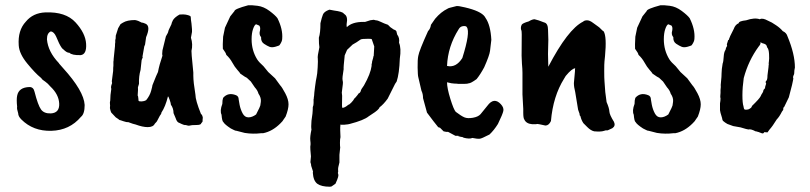

<svg xmlns="http://www.w3.org/2000/svg" viewBox="-20 -470 3072 728"><path d="M78 -388Q105 -421 152 -423Q229 -426 266.5 -385Q304 -344 306.5 -304Q309 -264 286 -261Q253 -260 243 -270Q234 -269 220 -283Q214 -286 204 -306L193 -331Q185 -349 173 -351Q158 -345 158 -321Q162 -274 203 -231Q203 -231 204.5 -228.5Q206 -226 219 -212Q298 -125 301 -72Q301 -38 287 -27Q244 24 175 26Q106 28 61 -17Q49 -29 49 -40Q43 -59 45 -65Q42 -93 45 -107Q51 -139 92 -140Q107 -140 111 -122Q124 -71 135.5 -55Q147 -39 173 -40Q206 -42 204.5 -77Q203 -112 171 -142Q161 -154 151.5 -160.5Q142 -167 139 -170Q138 -173 134 -176Q114 -192 83.5 -229Q53 -266 51 -298Q47 -355 78 -388Z M706 -277 707 -258Q707 -255 713 -195V-183Q713 -159 721 -111Q721 -90 742 -38Q747 -35 749 -24L748 -14Q750 -9 743 -3Q743 4 724 4Q705 4 700 6Q695 8 684 4Q680 6 660 -4Q651 -6 646 -22L638 -41Q638 -59 628 -73Q628 -78 623.5 -91Q619 -104 617 -105Q607 -65 592 -43Q592 -38 586 -31L576 -12Q576 -10 567 -1Q561 12 540 12Q521 12 494 2Q487 1 466 -7Q460 -6 447.5 -10.5Q435 -15 433 -15Q430 -18 419 -25L402 -43Q401 -44 398.5 -52.5Q396 -61 397 -64.5Q398 -68 397 -75Q396 -82 398 -89Q398 -109 402 -133Q401 -136 401 -140Q401 -144 405 -155Q404 -160 404 -162L409 -201Q409 -215 410 -221V-236Q411 -240 411 -247L416 -295Q416 -306 417 -309V-319Q419 -321 419 -335L428 -363L435 -375Q436 -379 446 -384Q462 -394 492 -394Q504 -392 518 -384Q521 -385 532 -380Q552 -371 534 -329Q530 -302 530 -301Q526 -293 526 -288Q520 -256 520 -254Q524 -258 517 -242L513 -205Q506 -181 507 -152L503 -139Q504 -134 502 -108Q504 -105 504 -101L505 -93Q504 -90 506 -87.5Q508 -85 517.5 -85.5Q527 -86 534 -90Q548 -107 553 -125.5Q558 -144 558 -147Q575 -190 579 -197Q584 -224 596 -259Q594 -264 596 -279L609 -332Q618 -347 618 -350.5Q618 -354 630 -378Q630 -382 636 -394Q643 -405 661 -415H664Q686 -417 702 -409Q704 -405 704 -395Q706 -385 708 -359V-349L704 -327Q712 -302 706 -277Z M825 -285Q824 -297 826 -331L833 -365L853 -408L869 -428Q869 -436 921 -450H922Q933 -451 956.5 -448Q980 -445 1002 -428.5Q1024 -412 1032 -401Q1053 -359 1050 -323Q1050 -313 1040 -299Q1039 -297 1025 -293Q1011 -289 1002 -292.5Q993 -296 981 -304Q969 -312 970 -329Q961 -339 966 -355Q968 -367 963 -373L951 -378Q945 -376 939.5 -360Q934 -344 934 -321Q934 -279 955 -245Q962 -234 979 -219L997 -197L1023 -173L1042 -147Q1049 -140 1061.5 -116.5Q1074 -93 1074 -74.5Q1074 -56 1063 -28L1054 -15Q1054 -13 1043 -2Q1013 28 978 35H971Q939 39 908 34L877 26Q872 26 866 22.5Q860 19 855 17Q832 2 827 -7Q822 -10 820 -35Q813 -50 823 -76Q823 -91 826 -99Q845 -121 875 -109Q885 -105 885 -93Q885 -90 888.5 -72.5Q892 -55 900 -40Q908 -25 922 -25Q936 -25 951 -36Q967 -67 967 -70L969 -84Q971 -99 960 -115Q957 -127 946 -139L931 -161L916 -175Q912 -176 891 -191Q890 -194 880 -205Q870 -216 861 -232.5Q852 -249 838 -262Q837 -269 825 -285Z M1399 -294 1390 -320V-321Q1388 -323 1377 -323Q1351 -323 1347 -320Q1332 -309 1317 -301Q1316 -300 1296 -281L1287 -260Q1282 -214 1283 -208Q1277 -173 1279 -166Q1281 -159 1280 -151.5Q1279 -144 1276 -119Q1278 -110 1277 -88Q1276 -66 1278 -61Q1287 -61 1301 -73Q1303 -72 1311.5 -80.5Q1320 -89 1324 -97Q1326 -98 1330 -103Q1337 -111 1340 -116Q1345 -117 1348 -125Q1348 -130 1360 -146Q1385 -190 1389 -220V-226Q1391 -232 1391 -237L1395 -251Q1395 -256 1397 -258ZM1295 -367Q1315 -387 1358 -387Q1365 -386 1374 -390Q1383 -394 1397 -395L1405 -393Q1412 -393 1424 -387Q1436 -381 1451 -376L1460 -367L1473 -358Q1484 -355 1484 -347L1486 -339Q1496 -326 1493 -308Q1502 -287 1496 -248Q1494 -191 1484 -161L1478 -152L1450 -96Q1434 -74 1419 -63Q1417 -54 1390 -37L1378 -29Q1360 -14 1306 0Q1298 2 1293.5 2Q1289 2 1285 3H1269Q1272 4 1270 12V25L1271 50Q1269 57 1269 71Q1269 85 1270 89L1267 117V146Q1261 167 1262 174.5Q1263 182 1261 186Q1263 190 1263 195Q1263 200 1258.5 211.5Q1254 223 1252.5 225.5Q1251 228 1250 228Q1248 229 1237 237L1231 238Q1199 238 1183.5 227Q1168 216 1166 184Q1168 182 1165.5 176Q1163 170 1160 159Q1160 153 1157 145L1159 123Q1156 91 1156.5 86.5Q1157 82 1157.5 78Q1158 74 1156.5 61.5Q1155 49 1161 21Q1159 13 1161 -12Q1166 -40 1166 -64Q1169 -70 1169 -80V-94Q1170 -95 1170 -101L1171 -107Q1171 -114 1174.5 -141Q1178 -168 1180.5 -178Q1183 -188 1184.5 -214.5Q1186 -241 1185 -248Q1183 -255 1191 -291Q1189 -301 1189 -327Q1195 -345 1195 -382Q1200 -404 1204.5 -415Q1209 -426 1228 -433H1231Q1236 -432 1247 -430Q1278 -426 1283 -419L1290 -413Q1296 -407 1296 -393Q1293 -376 1295 -367Z M1750 -367Q1748 -372 1736.5 -371Q1725 -370 1719 -359Q1678 -294 1675 -220Q1709 -212 1733 -250Q1764 -348 1750 -367ZM1672 30 1662 28 1648 14Q1642 14 1639 9Q1628 -4 1599 -43L1584 -98Q1584 -114 1578 -126Q1568 -171 1566 -177.5Q1564 -184 1563.5 -214Q1563 -244 1566 -258Q1569 -277 1603 -352Q1612 -361 1614 -376L1630 -399Q1652 -425 1677 -437Q1677 -439 1711 -447Q1718 -448 1743 -442Q1803 -428 1818 -407L1821 -402Q1840 -375 1843 -319Q1840 -294 1838 -277Q1836 -260 1816 -215Q1801 -187 1787 -170Q1765 -154 1757 -154Q1753 -152 1740 -152H1717Q1714 -153 1704 -153Q1694 -153 1675 -158Q1675 -136 1687.5 -95.5Q1700 -55 1708 -46Q1729 -30 1741 -25Q1753 -20 1773 -23.5Q1793 -27 1802 -37L1828 -69Q1853 -103 1879 -75Q1891 -62 1888.5 -49.5Q1886 -37 1868 0Q1853 24 1836 40Q1805 56 1799 56Q1790 57 1771 53Q1761 58 1737 52Q1737 50 1731.5 49.5Q1726 49 1717 46L1719 45Q1717 45 1707 45L1679 30Z M2178 -37 2172 -54 2161 -121Q2156 -140 2156 -155L2160 -199Q2160 -210 2161 -211Q2149 -211 2125 -182Q2123 -179 2119 -172Q2077 -105 2069 -11Q2061 6 2048 6Q2021 0 2018 0L2011 1H1998Q1975 -1 1968 -17Q1964 -22 1964 -43V-57L1961 -112V-194Q1961 -208 1959 -229Q1957 -252 1958 -301.5Q1959 -351 1957 -354.5Q1955 -358 1955 -364Q1955 -370 1958 -376Q1961 -382 1985 -389Q1998 -397 2007 -397Q2021 -394 2043 -385Q2058 -382 2058 -356Q2060 -313 2058.5 -294Q2057 -275 2059 -217Q2133 -359 2191 -388Q2196 -393 2206 -393Q2216 -393 2229 -383Q2242 -373 2247 -370Q2252 -367 2258.5 -360Q2265 -353 2269 -351Q2281 -331 2274 -257Q2273 -246 2272 -237.5Q2271 -229 2271 -201Q2271 -173 2272 -162Q2275 -127 2275 -121L2280 -83Q2290 -60 2290.5 -47.5Q2291 -35 2308 -8Q2315 7 2302 16Q2282 26 2280.5 24.5Q2279 23 2269 26.5Q2259 30 2233 28Q2220 25 2207 12L2192 -3Q2184 -15 2181 -29Q2176 -34 2178 -37Z M2388 -285Q2387 -297 2389 -331L2396 -365L2416 -408L2432 -428Q2432 -436 2484 -450H2485Q2496 -451 2519.5 -448Q2543 -445 2565 -428.5Q2587 -412 2595 -401Q2616 -359 2613 -323Q2613 -313 2603 -299Q2602 -297 2588 -293Q2574 -289 2565 -292.5Q2556 -296 2544 -304Q2532 -312 2533 -329Q2524 -339 2529 -355Q2531 -367 2526 -373L2514 -378Q2508 -376 2502.5 -360Q2497 -344 2497 -321Q2497 -279 2518 -245Q2525 -234 2542 -219L2560 -197L2586 -173L2605 -147Q2612 -140 2624.5 -116.5Q2637 -93 2637 -74.5Q2637 -56 2626 -28L2617 -15Q2617 -13 2606 -2Q2576 28 2541 35H2534Q2502 39 2471 34L2440 26Q2435 26 2429 22.5Q2423 19 2418 17Q2395 2 2390 -7Q2385 -10 2383 -35Q2376 -50 2386 -76Q2386 -91 2389 -99Q2408 -121 2438 -109Q2448 -105 2448 -93Q2448 -90 2451.5 -72.5Q2455 -55 2463 -40Q2471 -25 2485 -25Q2499 -25 2514 -36Q2530 -67 2530 -70L2532 -84Q2534 -99 2523 -115Q2520 -127 2509 -139L2494 -161L2479 -175Q2475 -176 2454 -191Q2453 -194 2443 -205Q2433 -216 2424 -232.5Q2415 -249 2401 -262Q2400 -269 2388 -285Z M2800 -174Q2795 -139 2795 -109Q2795 -79 2799 -67Q2800 -58 2803 -55Q2808 -53 2817 -55Q2831 -61 2831 -68Q2860 -96 2864 -105Q2868 -114 2870 -116Q2874 -121 2875 -129Q2880 -134 2881 -136Q2880 -139 2885 -153Q2881 -160 2885.5 -163.5Q2890 -167 2890 -184L2894 -216Q2894 -222 2895 -225Q2894 -229 2895.5 -237.5Q2897 -246 2896 -265Q2895 -284 2889 -290L2887 -296Q2885 -303 2871 -306L2863 -310Q2866 -304 2857 -294Q2818 -241 2800 -174ZM2731 -281Q2732 -289 2737 -296L2736 -302Q2740 -316 2741 -318Q2742 -320 2744 -318Q2743 -322 2745 -324Q2748 -333 2754.5 -345Q2761 -357 2762 -360Q2768 -377 2781 -382Q2781 -390 2809 -393Q2841 -404 2861 -397Q2871 -403 2891 -392Q2906 -386 2923 -374Q2938 -364 2948 -352Q2962 -346 2966 -332Q2994 -265 2994 -214L2992 -203Q2992 -189 2989.5 -185.5Q2987 -182 2987 -175Q2989 -174 2987 -166Q2987 -161 2971 -101L2955 -68Q2955 -66 2950 -61V-55Q2950 -53 2945 -47Q2935 -27 2925 -17Q2909 9 2898 21L2890 32L2878 31Q2875 36 2872.5 36Q2870 36 2858 32L2866 31Q2858 32 2853.5 30Q2849 28 2845 28Q2826 18 2818 21Q2814 21 2788 13L2760 8L2738 0Q2729 -5 2721 -12Q2718 -18 2718 -22L2712 -42Q2712 -44 2710 -52V-78Q2712 -88 2712 -97Q2710 -102 2712 -118V-129Q2712 -132 2713 -140Q2712 -145 2714 -162Q2716 -179 2716 -193Q2716 -206 2720 -229Q2723 -236 2724 -254.5Q2725 -273 2731 -281Z"/></svg>

Font: Caveat Brush
Style: Regular
Weight: 400
Designer: Pablo Impallari
Foundry: Creative Lab NY
Version: Version 1.096; ttfautohint (v1.3)